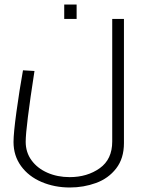

<svg xmlns="http://www.w3.org/2000/svg" viewBox="-20 -584 632 852"><path d="M40 0ZM40 46Q40 7 53 -88Q66 -183 82 -272L133 -269Q94 -17 94 45Q94 92 120 127.5Q146 163 190.5 182.5Q235 202 289 202Q367 202 422.5 162.5Q478 123 478 44V-500H530V51Q530 119 495.5 163.5Q461 208 406 228Q351 248 290 248Q222 248 164.5 223.5Q107 199 73.5 153Q40 107 40 46ZM265 -564H320V-500H265Z"/></svg>

Font: Cairo Light
Style: Regular
Weight: 300
Designer: Mohamed Gaber, the designers of Titillium
Foundry: Kief Type Foundry
Version: Version 2.009; ttfautohint (v1.5.33-1714) -l 8 -r 50 -G 200 